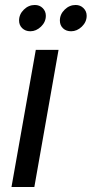

<svg xmlns="http://www.w3.org/2000/svg" viewBox="-20 -747 366 767"><path d="M25.9 0 123 -547.9H213.9L117.2 0ZM101.1 -622.1Q81.5 -622.1 68.8 -634.3Q56.2 -646.5 56.2 -665Q56.2 -689.9 75.2 -708.5Q94.2 -727.1 119.1 -727.1Q138.2 -727.1 150.6 -714.6Q163.1 -702.1 163.1 -684.1Q163.1 -659.2 143.8 -640.6Q124.5 -622.1 101.1 -622.1ZM264.2 -622.1Q244.1 -622.1 231.7 -634Q219.2 -646 219.2 -665Q219.2 -689.9 238.3 -708.5Q257.3 -727.1 282.2 -727.1Q300.8 -727.1 313.5 -714.6Q326.2 -702.1 326.2 -684.1Q326.2 -659.2 306.9 -640.6Q287.6 -622.1 264.2 -622.1Z"/></svg>

Font: Poppins
Style: Italic
Weight: 400
Italic angle: -10°
Designer: Ninad Kale (Devanagari), Jonny Pinhorn (Latin)
Foundry: Indian Type Foundry
Version: Version 3.200;PS 1.000;hotconv 16.6.54;makeotf.lib2.5.65590